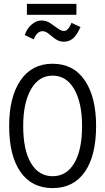

<svg xmlns="http://www.w3.org/2000/svg" viewBox="-20 -954 540 985"><path d="M250 11Q143 11 85 -72Q27 -155 27 -308Q27 -456 85 -541.5Q143 -627 250 -627Q357 -627 415 -541.5Q473 -456 473 -308Q473 -155 415 -72Q357 11 250 11ZM250 -50Q321 -50 361 -117Q401 -184 401 -308Q401 -426 361 -496Q321 -566 250 -566Q179 -566 139 -496Q99 -426 99 -308Q99 -184 139 -117Q179 -50 250 -50ZM347 -837 393 -815Q374 -773 354 -756.5Q334 -740 308 -740Q284 -740 265 -753.5Q246 -767 230 -780.5Q214 -794 198 -794Q170 -794 153 -752L107 -774Q118 -808 142.5 -828.5Q167 -849 192 -849Q217 -849 237.5 -835.5Q258 -822 276 -808.5Q294 -795 308 -795Q330 -795 347 -837ZM118 -878V-934H372V-878Z"/></svg>

Font: Ligconsolata
Style: Regular
Weight: 400
Monospace: yes
Designer: Raph Levien, Cyreal, Brenton Simpson
Foundry: Raph Levien, Cyreal, Google
Version: Version 3.001; ttfautohint (v1.8.2.53-6de2)